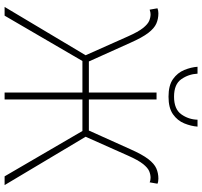

<svg xmlns="http://www.w3.org/2000/svg" viewBox="-42 -836 878 834"><g transform="rotate(90 397.0 -419.0)"><path d="M10 0 220 -352 138 -536Q118 -581 101.5 -601.5Q85 -622 70.5 -628Q56 -634 42 -634Q38 -634 32.5 -633Q27 -632 22 -630L16 -664Q21 -666 26.5 -667Q32 -668 38 -668Q62 -668 82.5 -659Q103 -650 123 -624Q143 -598 166 -546L247 -366H382V-660H412V-366H547L628 -546Q651 -598 671 -624Q691 -650 711.5 -659Q732 -668 756 -668Q762 -668 768 -667Q774 -666 778 -664L772 -630Q768 -632 762.5 -633Q757 -634 752 -634Q738 -634 723.5 -628Q709 -622 692.5 -601.5Q676 -581 656 -536L574 -352L784 0H746L549 -338H412V0H382V-338H245L48 0ZM400 -712Q351 -712 323.5 -731.5Q296 -751 284 -780.5Q272 -810 270 -838H300Q302 -799 324 -767.5Q346 -736 400 -736Q454 -736 476.5 -767.5Q499 -799 500 -838H530Q528 -810 516 -780.5Q504 -751 476.5 -731.5Q449 -712 400 -712Z"/></g></svg>

Font: Source Sans Variable
Style: Regular
Weight: 200
Designer: Paul D. Hunt
Foundry: Adobe Systems Incorporated
Version: Version 3.006;hotconv 1.0.111;makeotfexe 2.5.65597